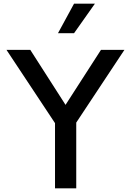

<svg xmlns="http://www.w3.org/2000/svg" viewBox="-20 -1020 710 1040"><path d="M494 -1000 381 -840H294L381 -1000ZM654 -750 393 -356V0H278V-353L15 -750H144L335 -452L527 -750Z"/></svg>

Font: Orkney Medium
Style: Regular
Weight: 500
Designer: Samuel Oakes and Alfredo Marco Pradil
Foundry: Alfredo Marco Pradil
Version: 1.0; ttfautohint (v1.5)